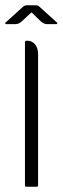

<svg xmlns="http://www.w3.org/2000/svg" viewBox="-21 -711 239 731"><path d="M99 -664 61 -629Q51 -619 36 -619H3Q0 -619 -1 -621.5Q-2 -624 0 -625L63 -682Q68 -687 72 -689Q76 -691 84 -691H113Q121 -691 124.5 -689Q128 -687 133 -682L196 -625Q198 -624 197 -621.5Q196 -619 193 -619H160Q146 -619 135 -629ZM79 0Q74 0 74 -6V-549Q74 -556 79 -556H83Q101 -556 112.5 -542Q124 -528 124 -504V-6Q124 0 119 0Z"/></svg>

Font: Zain Light
Style: Regular
Weight: 300
Designer: Zain,Boutros
Foundry: Mobile Telecommunications Company (Zain), 2024
Version: Version 1.51; ttfautohint (v1.8.4)